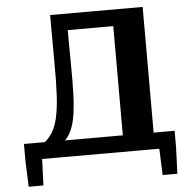

<svg xmlns="http://www.w3.org/2000/svg" viewBox="-57 -772 959 962"><g transform="rotate(-5 422.5 -291.0)"><path d="M46.7 0V-82.9H677.2L540.7 -8.5V-704.5L677.2 -632.1H230.4V-715H695.7V-8.5L559.2 -82.9H780.7V0ZM207.3 -52.3 99.5 -54.9Q145.8 -73.9 172.7 -106.8Q199.6 -139.7 212.2 -190.4Q224.8 -241.2 228.4 -313Q232.1 -384.8 231.1 -480.7Q230.1 -576.6 230.4 -700.5H311.7Q311.4 -576.3 312.7 -480.2Q313.9 -384.1 311.8 -312.2Q309.6 -240.3 299.8 -189.4Q290.1 -138.4 268.1 -105Q246.2 -71.7 207.3 -52.3ZM717 0H801.2L796.2 132.7H722.1ZM801.2 0H652.4V-82.9H801.2ZM127.6 0 122.6 132.7H48.4L43.4 0ZM43.4 0V-82.9H192.2V0Z"/></g></svg>

Font: Russolo 10pt ExtraLight
Style: Regular
Weight: 200
Designer: Micah Stupak-Hahn
Version: Version 1.000